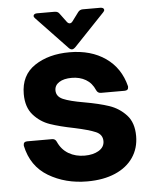

<svg xmlns="http://www.w3.org/2000/svg" viewBox="-54 -810 691 867"><g transform="rotate(-5 291.0 -376.0)"><path d="M35 -173V-177Q35 -192 52 -192H165Q179 -192 185 -178Q201 -142 232.5 -123.5Q264 -105 305 -105Q344 -105 369.5 -120.5Q395 -136 395 -163Q395 -193 365 -206Q335 -219 270 -233Q204 -246 160.5 -261Q117 -276 86 -311Q55 -346 55 -406Q55 -491 118.5 -533.5Q182 -576 277 -576Q374 -576 440 -530Q506 -484 527 -400V-396Q527 -381 510 -381H403Q388 -381 382 -395Q368 -428 340.5 -444Q313 -460 277 -460Q241 -460 220 -446.5Q199 -433 199 -410Q199 -382 229 -369Q259 -356 323 -345Q391 -333 435.5 -318Q480 -303 512 -268.5Q544 -234 544 -173Q544 -118 515.5 -76Q487 -34 433.5 -11Q380 12 307 12Q208 12 131.5 -33.5Q55 -79 35 -173ZM274 -597 136 -742Q130 -748 130 -753Q130 -758 134.5 -761Q139 -764 146 -764H226Q241 -764 248 -753L277 -714Q283 -706 290 -706Q297 -706 303 -714L332 -753Q340 -764 354 -764H434Q441 -764 445.5 -761Q450 -758 450 -753Q450 -748 444 -742L306 -597Q297 -588 290 -588Q282 -588 274 -597Z"/></g></svg>

Font: Open Sauce Two ExtraBold
Style: Regular
Weight: 800
Designer: Alfredo Marco Pradil
Foundry: Creative Sauce Fz LLC
Version: Version 1.477